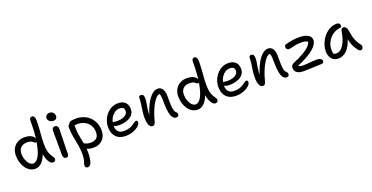

<svg xmlns="http://www.w3.org/2000/svg" viewBox="-31 -1715 5676 2931"><g transform="rotate(-20 2807.0 -249.5)"><path d="M271 9Q224 9 184.5 -14Q145 -37 116.5 -77Q88 -117 72 -169Q56 -221 56 -279Q56 -346 83.5 -396Q111 -446 161 -474Q211 -502 276 -501Q326 -501 362 -487.5Q398 -474 417.5 -450Q437 -426 437 -395Q437 -382 430 -374.5Q423 -367 414 -367Q401 -367 392 -374Q383 -381 371.5 -390.5Q360 -400 340 -407Q320 -414 286 -414Q218 -414 182 -378Q146 -342 146 -279Q146 -224 163.5 -178Q181 -132 208.5 -105Q236 -78 266 -78Q319 -78 359.5 -150.5Q400 -223 424 -362.5Q448 -502 448 -701Q448 -734 459.5 -747Q471 -760 489 -760Q513 -760 526 -736.5Q539 -713 538 -668Q537 -594 532.5 -536.5Q528 -479 523.5 -424.5Q519 -370 519 -305Q519 -241 527.5 -199Q536 -157 548.5 -131Q561 -105 572.5 -89Q584 -73 592.5 -60Q601 -47 601 -31Q601 -15 589.5 -2.5Q578 10 555 10Q532 10 509.5 -14Q487 -38 470.5 -80Q454 -122 445.5 -175.5Q437 -229 439 -288L485 -301Q465 -189 431.5 -120.5Q398 -52 356.5 -21.5Q315 9 271 9Z M770 11Q753 11 742 3Q731 -5 725.5 -22Q720 -39 720 -62Q720 -140 720 -195Q720 -250 719.5 -290.5Q719 -331 719 -366Q719 -401 719 -440Q719 -458 724 -471Q729 -484 740 -492Q751 -500 768 -500Q790 -500 804.5 -485Q819 -470 820 -439Q820 -417 819 -376.5Q818 -336 816.5 -287Q815 -238 814 -188.5Q813 -139 812 -98Q811 -57 811 -33Q811 -14 801 -1.5Q791 11 770 11ZM779 -585Q742 -585 717 -607Q692 -629 692 -660Q692 -687 711.5 -704.5Q731 -722 761 -722Q786 -722 804.5 -710Q823 -698 832 -679.5Q841 -661 841 -641Q841 -622 826.5 -603.5Q812 -585 779 -585Z M1213 10Q1164 10 1126 -4Q1088 -18 1065.5 -39.5Q1043 -61 1043 -86Q1043 -98 1049 -107Q1055 -116 1069 -116Q1079 -116 1088 -110Q1097 -104 1110 -96.5Q1123 -89 1144.5 -83Q1166 -77 1203 -77Q1259 -77 1294 -105.5Q1329 -134 1329 -203Q1329 -251 1312 -289.5Q1295 -328 1264.5 -356Q1234 -384 1195 -399Q1156 -414 1111 -414Q1088 -414 1066 -409Q1044 -404 1028 -404Q1016 -404 1006.5 -409.5Q997 -415 992 -425Q987 -435 987 -445Q987 -472 1015 -486.5Q1043 -501 1107 -501Q1173 -501 1229.5 -480Q1286 -459 1328.5 -418.5Q1371 -378 1395 -321Q1419 -264 1419 -193Q1419 -147 1404 -109.5Q1389 -72 1361.5 -45Q1334 -18 1296 -4Q1258 10 1213 10ZM1031 261Q1019 261 1009 256.5Q999 252 994 242Q989 232 989 217Q989 202 993.5 189Q998 176 1004 158Q1010 140 1014.5 112Q1019 84 1019 40Q1019 -33 1005.5 -106Q992 -179 978 -254.5Q964 -330 963 -406Q963 -431 972.5 -443.5Q982 -456 1000 -456Q1016 -456 1028.5 -445.5Q1041 -435 1048.5 -417.5Q1056 -400 1056 -379Q1056 -319 1064 -265.5Q1072 -212 1083 -161Q1094 -110 1102 -59Q1110 -8 1110 46Q1110 95 1105 135Q1100 175 1090.5 203Q1081 231 1066 246Q1051 261 1031 261Z M1743 10Q1667 10 1619.5 -18.5Q1572 -47 1549.5 -96.5Q1527 -146 1527 -210Q1527 -261 1545.5 -312.5Q1564 -364 1599 -406.5Q1634 -449 1683 -475Q1732 -501 1793 -501Q1840 -501 1875 -484Q1910 -467 1929.5 -433.5Q1949 -400 1949 -349Q1949 -295 1916.5 -257.5Q1884 -220 1828 -200Q1772 -180 1702 -180Q1642 -180 1618 -196.5Q1594 -213 1594 -233Q1594 -245 1600 -250.5Q1606 -256 1620 -256Q1631 -256 1647.5 -252.5Q1664 -249 1695 -249Q1745 -249 1782.5 -261.5Q1820 -274 1842 -297Q1864 -320 1864 -350Q1864 -384 1847 -401Q1830 -418 1791 -418Q1752 -418 1719.5 -400Q1687 -382 1663.5 -351Q1640 -320 1627 -280.5Q1614 -241 1614 -198Q1614 -162 1626 -133.5Q1638 -105 1665 -87.5Q1692 -70 1738 -70Q1792 -70 1828.5 -83Q1865 -96 1889 -112.5Q1913 -129 1929.5 -141.5Q1946 -154 1960 -154Q1974 -154 1979 -146Q1984 -138 1984 -120Q1984 -100 1964.5 -77.5Q1945 -55 1911 -35Q1877 -15 1834 -2.5Q1791 10 1743 10Z M2557 9Q2527 9 2504 -18.5Q2481 -46 2468.5 -108.5Q2456 -171 2456 -272Q2456 -320 2454 -349Q2452 -378 2447.5 -395Q2443 -412 2435 -422Q2427 -432 2415 -443Q2435 -444 2449.5 -438.5Q2464 -433 2471 -418.5Q2478 -404 2479 -380Q2465 -401 2455.5 -408Q2446 -415 2432 -415Q2412 -415 2386 -389.5Q2360 -364 2332 -318Q2304 -272 2278 -208.5Q2252 -145 2232 -69Q2222 -25 2209 -8Q2196 9 2174 9Q2137 9 2118 -36Q2099 -81 2099 -151Q2099 -202 2103.5 -240Q2108 -278 2113.5 -311Q2119 -344 2123.5 -379Q2128 -414 2128 -459Q2128 -478 2137 -488.5Q2146 -499 2164 -499Q2187 -499 2199.5 -482.5Q2212 -466 2212 -428Q2212 -395 2206.5 -364Q2201 -333 2195 -297Q2189 -261 2185 -213.5Q2181 -166 2184 -102L2166 -107Q2200 -236 2244.5 -324Q2289 -412 2338.5 -457Q2388 -502 2436 -502Q2471 -502 2494.5 -483Q2518 -464 2530 -429.5Q2542 -395 2542 -348Q2542 -270 2543 -214Q2544 -158 2553 -122Q2562 -86 2584 -67Q2594 -59 2598 -49.5Q2602 -40 2602 -27Q2602 -14 2591.5 -2.5Q2581 9 2557 9Z M2909 9Q2862 9 2822.5 -14Q2783 -37 2754.5 -77Q2726 -117 2710 -169Q2694 -221 2694 -279Q2694 -346 2721.5 -396Q2749 -446 2799 -474Q2849 -502 2914 -501Q2964 -501 3000 -487.5Q3036 -474 3055.5 -450Q3075 -426 3075 -395Q3075 -382 3068 -374.5Q3061 -367 3052 -367Q3039 -367 3030 -374Q3021 -381 3009.5 -390.5Q2998 -400 2978 -407Q2958 -414 2924 -414Q2856 -414 2820 -378Q2784 -342 2784 -279Q2784 -224 2801.5 -178Q2819 -132 2846.5 -105Q2874 -78 2904 -78Q2957 -78 2997.5 -150.5Q3038 -223 3062 -362.5Q3086 -502 3086 -701Q3086 -734 3097.5 -747Q3109 -760 3127 -760Q3151 -760 3164 -736.5Q3177 -713 3176 -668Q3175 -594 3170.5 -536.5Q3166 -479 3161.5 -424.5Q3157 -370 3157 -305Q3157 -241 3165.5 -199Q3174 -157 3186.5 -131Q3199 -105 3210.5 -89Q3222 -73 3230.5 -60Q3239 -47 3239 -31Q3239 -15 3227.5 -2.5Q3216 10 3193 10Q3170 10 3147.5 -14Q3125 -38 3108.5 -80Q3092 -122 3083.5 -175.5Q3075 -229 3077 -288L3123 -301Q3103 -189 3069.5 -120.5Q3036 -52 2994.5 -21.5Q2953 9 2909 9Z M3535 10Q3459 10 3411.5 -18.5Q3364 -47 3341.5 -96.5Q3319 -146 3319 -210Q3319 -261 3337.5 -312.5Q3356 -364 3391 -406.5Q3426 -449 3475 -475Q3524 -501 3585 -501Q3655 -501 3698 -463Q3741 -425 3741 -349Q3741 -295 3708.5 -257.5Q3676 -220 3620 -200Q3564 -180 3494 -180Q3434 -180 3410 -196.5Q3386 -213 3386 -233Q3386 -245 3392 -250.5Q3398 -256 3412 -256Q3423 -256 3439.5 -252.5Q3456 -249 3487 -249Q3537 -249 3574.5 -261.5Q3612 -274 3634 -297Q3656 -320 3656 -350Q3656 -384 3639 -401Q3622 -418 3583 -418Q3544 -418 3511.5 -400Q3479 -382 3455.5 -351Q3432 -320 3419 -280.5Q3406 -241 3406 -198Q3406 -162 3418 -133.5Q3430 -105 3457 -87.5Q3484 -70 3530 -70Q3584 -70 3620.5 -83Q3657 -96 3681 -112.5Q3705 -129 3721.5 -141.5Q3738 -154 3752 -154Q3766 -154 3771 -146Q3776 -138 3776 -120Q3776 -100 3756.5 -77.5Q3737 -55 3703 -35Q3669 -15 3626 -2.5Q3583 10 3535 10Z M4349 9Q4319 9 4296 -18.5Q4273 -46 4260.5 -108.5Q4248 -171 4248 -272Q4248 -320 4246 -349Q4244 -378 4239.5 -395Q4235 -412 4227 -422Q4219 -432 4207 -443Q4227 -444 4241.5 -438.5Q4256 -433 4263 -418.5Q4270 -404 4271 -380Q4257 -401 4247.5 -408Q4238 -415 4224 -415Q4204 -415 4178 -389.5Q4152 -364 4124 -318Q4096 -272 4070 -208.5Q4044 -145 4024 -69Q4014 -25 4001 -8Q3988 9 3966 9Q3929 9 3910 -36Q3891 -81 3891 -151Q3891 -202 3895.5 -240Q3900 -278 3905.5 -311Q3911 -344 3915.5 -379Q3920 -414 3920 -459Q3920 -478 3929 -488.5Q3938 -499 3956 -499Q3979 -499 3991.5 -482.5Q4004 -466 4004 -428Q4004 -395 3998.5 -364Q3993 -333 3987 -297Q3981 -261 3977 -213.5Q3973 -166 3976 -102L3958 -107Q3992 -236 4036.5 -324Q4081 -412 4130.5 -457Q4180 -502 4228 -502Q4281 -502 4307.5 -460Q4334 -418 4334 -348Q4334 -270 4335 -214Q4336 -158 4345 -122Q4354 -86 4376 -67Q4386 -59 4390 -49.5Q4394 -40 4394 -27Q4394 -14 4383.5 -2.5Q4373 9 4349 9Z M4629 10Q4572 10 4540 -5Q4508 -20 4495 -44Q4482 -68 4482 -92Q4482 -116 4493 -134.5Q4504 -153 4529 -162Q4633 -205 4704 -247Q4775 -289 4811.5 -331Q4848 -373 4847 -413L4869 -365Q4855 -384 4837.5 -394.5Q4820 -405 4796 -410Q4772 -415 4739 -415Q4684 -415 4643 -407Q4602 -399 4572.5 -391Q4543 -383 4524 -383Q4516 -383 4507 -390Q4498 -397 4492.5 -409Q4487 -421 4487 -434Q4487 -449 4493.5 -457.5Q4500 -466 4517 -470Q4565 -484 4622.5 -493Q4680 -502 4731 -502Q4788 -502 4826 -492Q4864 -482 4887 -466Q4910 -450 4919.5 -429Q4929 -408 4929 -387Q4929 -358 4910 -323.5Q4891 -289 4847.5 -251Q4804 -213 4732 -172Q4660 -131 4553 -89L4571 -111Q4580 -89 4596.5 -82.5Q4613 -76 4643 -76Q4679 -76 4717.5 -79Q4756 -82 4796 -85.5Q4836 -89 4875 -89Q4913 -89 4935.5 -74Q4958 -59 4958 -36Q4958 -21 4947.5 -10.5Q4937 0 4916 0Q4878 0 4828 2.5Q4778 5 4726.5 7.5Q4675 10 4629 10Z M5194 10Q5149 10 5115.5 -11Q5082 -32 5064 -70Q5046 -108 5046 -159Q5046 -207 5061 -256Q5076 -305 5103 -349Q5130 -393 5167.5 -427Q5205 -461 5250 -480.5Q5295 -500 5346 -500Q5369 -500 5384 -488Q5399 -476 5399 -452Q5399 -440 5391.5 -431.5Q5384 -423 5369 -421Q5299 -412 5246.5 -372Q5194 -332 5165 -275Q5136 -218 5136 -156Q5136 -127 5141 -103.5Q5146 -80 5163 -43L5111 -112Q5134 -89 5149.5 -82Q5165 -75 5192 -75Q5256 -75 5306.5 -151Q5357 -227 5380 -372Q5384 -391 5394 -401.5Q5404 -412 5421 -412Q5445 -412 5462 -393.5Q5479 -375 5483 -345Q5492 -287 5502.5 -241.5Q5513 -196 5533 -155.5Q5553 -115 5587 -70Q5596 -60 5597 -47Q5598 -34 5593.5 -21.5Q5589 -9 5579.5 -1Q5570 7 5557 7Q5543 7 5534 1Q5525 -5 5517 -14Q5498 -41 5481 -67.5Q5464 -94 5450 -128.5Q5436 -163 5426 -210.5Q5416 -258 5412 -323L5445 -324Q5427 -201 5387 -127.5Q5347 -54 5296 -22Q5245 10 5194 10Z"/></g></svg>

Font: Shantell Sans Light
Style: Regular
Weight: 400
Version: Version 1.011;[c5ecc13dd]